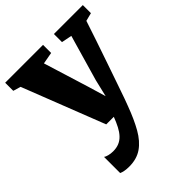

<svg xmlns="http://www.w3.org/2000/svg" viewBox="-227 -678 1056 1056"><g transform="rotate(-45 301.0 -150.5)"><path d="M155.5 254Q136 254 120.8 251.2Q105.5 248.5 95 243.5V118Q102 123.5 118.2 127.8Q134.5 132 152.5 132Q179 132 199.2 123.5Q219.5 115 235.2 98.2Q251 81.5 264 56.8Q277 32 289 0H230L43 -479L-1 -492V-555H293.5V-492L225 -479.5L307.5 -213L337.5 -112L361.5 -213L438.5 -480L378 -492V-555H603V-492L555.5 -480Q537 -423.5 515 -358.5Q493 -293.5 471.2 -230.5Q449.5 -167.5 431.2 -114.5Q413 -61.5 400.8 -27.2Q388.5 7 386 12.5Q357.5 89.5 326.8 143.5Q296 197.5 255.2 225.8Q214.5 254 155.5 254Z"/></g></svg>

Font: Merriweather 20pt Black
Style: Regular
Weight: 900
Version: Version 2.100